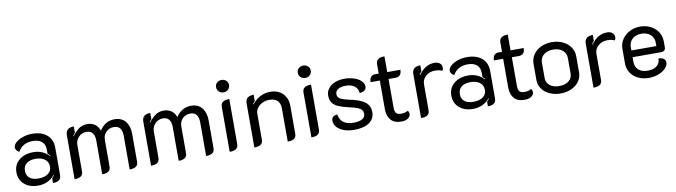

<svg xmlns="http://www.w3.org/2000/svg" viewBox="-35 -1305 6725 1909"><g transform="rotate(-10 3327.5 -350.0)"><path d="M45 -158Q45 -234 100 -280.5Q155 -327 245 -327Q341 -327 403 -259L407 -263Q396 -275 382 -288V-330Q382 -381 350 -409Q318 -437 259 -437Q154 -437 109 -354Q93 -362 82.5 -375.5Q72 -389 72 -403Q72 -430 99 -454.5Q126 -479 170.5 -494Q215 -509 264 -509Q359 -509 413.5 -462Q468 -415 468 -332V-58Q468 -23 448 -7Q428 9 385 9V-38Q406 -60 408 -64L404 -68Q339 9 236 9Q150 9 97.5 -37Q45 -83 45 -158ZM384 -158Q384 -204 349 -231Q314 -258 253 -258Q196 -258 163.5 -231.5Q131 -205 131 -158Q131 -111 162.5 -85.5Q194 -60 251 -60Q313 -60 348.5 -86Q384 -112 384 -158Z M603 -435Q603 -509 686 -509V-445Q673 -431 665 -418L669 -414Q701 -459 737 -484Q773 -509 820 -509Q911 -509 945 -422Q1002 -509 1097 -509Q1168 -509 1206.5 -461.5Q1245 -414 1245 -337V-55Q1245 -22 1223.5 -6.5Q1202 9 1159 9V-332Q1159 -380 1139 -407Q1119 -434 1076 -434Q1031 -434 999 -403.5Q967 -373 967 -322V-55Q967 -22 946 -6.5Q925 9 882 9V-332Q882 -380 862 -407Q842 -434 799 -434Q753 -434 721 -401Q689 -368 689 -320V-55Q689 -22 667.5 -6.5Q646 9 603 9Z M1375 -435Q1375 -509 1458 -509V-445Q1445 -431 1437 -418L1441 -414Q1473 -459 1509 -484Q1545 -509 1592 -509Q1683 -509 1717 -422Q1774 -509 1869 -509Q1940 -509 1978.5 -461.5Q2017 -414 2017 -337V-55Q2017 -22 1995.5 -6.5Q1974 9 1931 9V-332Q1931 -380 1911 -407Q1891 -434 1848 -434Q1803 -434 1771 -403.5Q1739 -373 1739 -322V-55Q1739 -22 1718 -6.5Q1697 9 1654 9V-332Q1654 -380 1634 -407Q1614 -434 1571 -434Q1525 -434 1493 -401Q1461 -368 1461 -320V-55Q1461 -22 1439.5 -6.5Q1418 9 1375 9Z M2147 -647Q2147 -674 2166 -691.5Q2185 -709 2213 -709Q2240 -709 2259 -691.5Q2278 -674 2278 -647Q2278 -620 2259 -602Q2240 -584 2213 -584Q2185 -584 2166 -602Q2147 -620 2147 -647ZM2169 -445Q2169 -478 2190.5 -493.5Q2212 -509 2256 -509V-55Q2256 -22 2234.5 -6.5Q2213 9 2169 9Z M2418 -435Q2418 -509 2502 -509V-445Q2493 -436 2481 -418L2485 -414Q2515 -456 2563 -482.5Q2611 -509 2667 -509Q2748 -509 2795 -461Q2842 -413 2842 -337V-55Q2842 -22 2820.5 -6.5Q2799 9 2755 9V-328Q2755 -376 2728 -404Q2701 -432 2646 -432Q2609 -432 2576.5 -416.5Q2544 -401 2524.5 -374.5Q2505 -348 2505 -317V-55Q2505 -22 2483.5 -6.5Q2462 9 2418 9Z M2972 -647Q2972 -674 2991 -691.5Q3010 -709 3038 -709Q3065 -709 3084 -691.5Q3103 -674 3103 -647Q3103 -620 3084 -602Q3065 -584 3038 -584Q3010 -584 2991 -602Q2972 -620 2972 -647ZM2994 -445Q2994 -478 3015.5 -493.5Q3037 -509 3081 -509V-55Q3081 -22 3059.5 -6.5Q3038 9 2994 9Z M3228 -119Q3228 -167 3286 -171Q3296 -115 3333.5 -88.5Q3371 -62 3429 -62Q3487 -62 3519 -79Q3551 -96 3551 -131Q3551 -156 3538 -171.5Q3525 -187 3496.5 -198.5Q3468 -210 3415 -221Q3349 -236 3310 -253Q3271 -270 3250.5 -298Q3230 -326 3230 -372Q3230 -411 3254 -442.5Q3278 -474 3320.5 -491.5Q3363 -509 3417 -509Q3467 -509 3511.5 -495Q3556 -481 3583.5 -455Q3611 -429 3611 -395Q3611 -372 3593 -358.5Q3575 -345 3543 -343Q3540 -387 3507.5 -412.5Q3475 -438 3417 -438Q3369 -438 3341 -420Q3313 -402 3313 -372Q3313 -340 3339.5 -324.5Q3366 -309 3430 -295Q3535 -274 3584.5 -237.5Q3634 -201 3634 -134Q3634 -66 3579 -28.5Q3524 9 3424 9Q3373 9 3328 -6.5Q3283 -22 3255.5 -51Q3228 -80 3228 -119Z M3762 -138V-430H3669Q3669 -464 3684 -482Q3699 -500 3725 -500H3763V-595Q3763 -628 3784.5 -643.5Q3806 -659 3849 -659V-500H3982Q3982 -430 3919 -430H3850V-141Q3850 -101 3864.5 -84.5Q3879 -68 3917 -68Q3952 -68 3983 -86Q3996 -73 3996 -51Q3996 -27 3971 -9Q3946 9 3903 9Q3832 9 3797 -31.5Q3762 -72 3762 -138Z M4188 -317V-55Q4188 -22 4166.5 -6.5Q4145 9 4101 9V-435Q4101 -509 4185 -509V-448Q4169 -431 4163 -418L4167 -414Q4231 -509 4327 -509Q4363 -509 4382 -491.5Q4401 -474 4401 -449Q4401 -431 4392 -417Q4364 -432 4318 -432Q4262 -432 4225 -398.5Q4188 -365 4188 -317Z M4436 -158Q4436 -234 4491 -280.5Q4546 -327 4636 -327Q4732 -327 4794 -259L4798 -263Q4787 -275 4773 -288V-330Q4773 -381 4741 -409Q4709 -437 4650 -437Q4545 -437 4500 -354Q4484 -362 4473.5 -375.5Q4463 -389 4463 -403Q4463 -430 4490 -454.5Q4517 -479 4561.5 -494Q4606 -509 4655 -509Q4750 -509 4804.5 -462Q4859 -415 4859 -332V-58Q4859 -23 4839 -7Q4819 9 4776 9V-38Q4797 -60 4799 -64L4795 -68Q4730 9 4627 9Q4541 9 4488.5 -37Q4436 -83 4436 -158ZM4775 -158Q4775 -204 4740 -231Q4705 -258 4644 -258Q4587 -258 4554.5 -231.5Q4522 -205 4522 -158Q4522 -111 4553.5 -85.5Q4585 -60 4642 -60Q4704 -60 4739.5 -86Q4775 -112 4775 -158Z M5007 -138V-430H4914Q4914 -464 4929 -482Q4944 -500 4970 -500H5008V-595Q5008 -628 5029.5 -643.5Q5051 -659 5094 -659V-500H5227Q5227 -430 5164 -430H5095V-141Q5095 -101 5109.5 -84.5Q5124 -68 5162 -68Q5197 -68 5228 -86Q5241 -73 5241 -51Q5241 -27 5216 -9Q5191 9 5148 9Q5077 9 5042 -31.5Q5007 -72 5007 -138Z M5296 -165V-329Q5296 -379 5323.5 -420Q5351 -461 5400 -485Q5449 -509 5511 -509Q5573 -509 5622.5 -485Q5672 -461 5699.5 -420Q5727 -379 5727 -329V-165Q5727 -116 5699 -76.5Q5671 -37 5622 -14Q5573 9 5511 9Q5450 9 5400.5 -14Q5351 -37 5323.5 -76.5Q5296 -116 5296 -165ZM5642 -169V-326Q5642 -374 5606.5 -404Q5571 -434 5511 -434Q5452 -434 5416 -404Q5380 -374 5380 -326V-169Q5380 -123 5415.5 -94.5Q5451 -66 5511 -66Q5571 -66 5606.5 -94.5Q5642 -123 5642 -169Z M5929 -317V-55Q5929 -22 5907.5 -6.5Q5886 9 5842 9V-435Q5842 -509 5926 -509V-448Q5910 -431 5904 -418L5908 -414Q5972 -509 6068 -509Q6104 -509 6123 -491.5Q6142 -474 6142 -449Q6142 -431 6133 -417Q6105 -432 6059 -432Q6003 -432 5966 -398.5Q5929 -365 5929 -317Z M6192 -173V-321Q6192 -374 6220.5 -417Q6249 -460 6297.5 -484.5Q6346 -509 6403 -509Q6460 -509 6507.5 -485Q6555 -461 6582.5 -419Q6610 -377 6610 -324V-260Q6610 -244 6598 -233Q6586 -222 6569 -222H6277V-177Q6277 -126 6309.5 -95Q6342 -64 6403 -64Q6464 -64 6496 -91Q6528 -118 6528 -164Q6558 -166 6578.5 -152.5Q6599 -139 6599 -113Q6599 -81 6571.5 -53Q6544 -25 6499 -8Q6454 9 6403 9Q6342 9 6294 -14.5Q6246 -38 6219 -79.5Q6192 -121 6192 -173ZM6529 -290V-324Q6529 -374 6494.5 -405.5Q6460 -437 6403 -437Q6346 -437 6311.5 -405.5Q6277 -374 6277 -324V-290Z"/></g></svg>

Font: K2D
Style: Regular
Weight: 400
Version: Version 1.000; ttfautohint (v1.6)